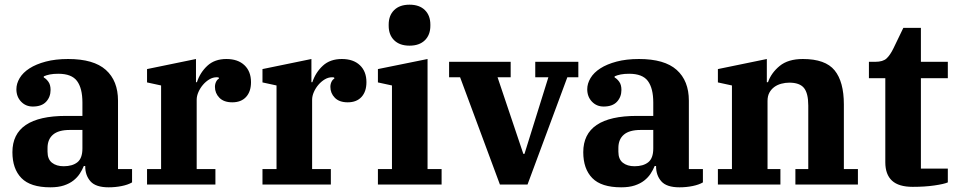

<svg xmlns="http://www.w3.org/2000/svg" viewBox="-20 -788 4084 820"><path d="M195 12Q110 12 71.5 -27.5Q33 -67 33 -138Q33 -293 262 -293H332V-350Q332 -411 309 -442Q286 -473 229 -473Q208 -473 193 -470Q178 -467 167 -462V-457Q177 -452 186.5 -439Q196 -426 196 -404Q196 -374 177 -353.5Q158 -333 120 -333Q90 -333 70 -354Q50 -375 50 -407Q50 -431 64 -454.5Q78 -478 106 -496Q134 -514 175.5 -525Q217 -536 271 -536Q380 -536 432 -489.5Q484 -443 484 -358V-66H544V-9Q527 1 500 6.5Q473 12 444 12Q389 12 366.5 -13.5Q344 -39 344 -77V-79H338Q331 -62 320.5 -46Q310 -30 293.5 -17Q277 -4 253 4Q229 12 195 12ZM252 -78Q289 -78 310.5 -95Q332 -112 332 -154V-233H278Q230 -233 206.5 -213Q183 -193 183 -156V-140Q183 -108 202 -93Q221 -78 252 -78Z M608 -66H668V-423L608 -436V-493L817 -536V-437H821Q835 -479 866 -507.5Q897 -536 947 -536Q996 -536 1024 -509.5Q1052 -483 1052 -437Q1052 -397 1031 -374Q1010 -351 972 -351Q936 -351 917 -370.5Q898 -390 898 -417Q898 -429 903 -439Q908 -449 915 -452L914 -457Q911 -458 905 -458Q889 -458 874 -449Q859 -440 847 -426Q835 -412 827.5 -395Q820 -378 820 -362V-66H900V0H608Z M1101 -66H1161V-423L1101 -436V-493L1310 -536V-437H1314Q1328 -479 1359 -507.5Q1390 -536 1440 -536Q1489 -536 1517 -509.5Q1545 -483 1545 -437Q1545 -397 1524 -374Q1503 -351 1465 -351Q1429 -351 1410 -370.5Q1391 -390 1391 -417Q1391 -429 1396 -439Q1401 -449 1408 -452L1407 -457Q1404 -458 1398 -458Q1382 -458 1367 -449Q1352 -440 1340 -426Q1328 -412 1320.5 -395Q1313 -378 1313 -362V-66H1393V0H1101Z M1729 -593Q1687 -593 1663.5 -616Q1640 -639 1640 -678V-683Q1640 -722 1663.5 -745Q1687 -768 1729 -768Q1771 -768 1794.5 -745Q1818 -722 1818 -683V-678Q1818 -639 1794.5 -616Q1771 -593 1729 -593ZM1594 -66H1654V-423L1594 -436V-493L1806 -536V-66H1866V0H1594Z M1945 -458H1898V-524H2161V-458H2105L2215 -131H2220L2322 -458H2266V-524H2450V-458H2403L2233 0H2115Z M2633 12Q2548 12 2509.5 -27.5Q2471 -67 2471 -138Q2471 -293 2700 -293H2770V-350Q2770 -411 2747 -442Q2724 -473 2667 -473Q2646 -473 2631 -470Q2616 -467 2605 -462V-457Q2615 -452 2624.5 -439Q2634 -426 2634 -404Q2634 -374 2615 -353.5Q2596 -333 2558 -333Q2528 -333 2508 -354Q2488 -375 2488 -407Q2488 -431 2502 -454.5Q2516 -478 2544 -496Q2572 -514 2613.5 -525Q2655 -536 2709 -536Q2818 -536 2870 -489.5Q2922 -443 2922 -358V-66H2982V-9Q2965 1 2938 6.5Q2911 12 2882 12Q2827 12 2804.5 -13.5Q2782 -39 2782 -77V-79H2776Q2769 -62 2758.5 -46Q2748 -30 2731.5 -17Q2715 -4 2691 4Q2667 12 2633 12ZM2690 -78Q2727 -78 2748.5 -95Q2770 -112 2770 -154V-233H2716Q2668 -233 2644.5 -213Q2621 -193 2621 -156V-140Q2621 -108 2640 -93Q2659 -78 2690 -78Z M3046 -66H3106V-423L3046 -436V-493L3255 -536V-437H3260Q3274 -477 3310 -506.5Q3346 -536 3409 -536Q3505 -536 3544.5 -487.5Q3584 -439 3584 -342V-66H3644V0H3377V-66H3432V-337Q3432 -390 3413.5 -412.5Q3395 -435 3351 -435Q3334 -435 3317 -430.5Q3300 -426 3287 -416.5Q3274 -407 3266 -392.5Q3258 -378 3258 -357V-66H3313V0H3046Z M3878 10Q3818 10 3789.5 -16.5Q3761 -43 3761 -95V-454H3691V-524H3718Q3751 -524 3766.5 -538.5Q3782 -553 3796 -582L3838 -669H3913V-524H4028V-454H3913V-68H4028V-9Q4012 -2 3971 4Q3930 10 3878 10Z"/></svg>

Font: IBM Plex Serif
Style: Bold
Weight: 700
Designer: Mike Abbink, Paul van der Laan, Pieter van Rosmalen
Foundry: Bold Monday
Version: Version 2.008